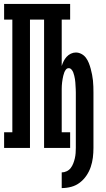

<svg xmlns="http://www.w3.org/2000/svg" viewBox="-20 -755 540 980"><path d="M295 205V125Q308 125 320.5 119Q333 113 341 102.5Q349 92 354 79Q359 66 362 53Q365 40 366 26.5Q367 13 367 0V-283Q367 -292 366.5 -300.5Q366 -309 365.5 -317.5Q365 -326 364.5 -334.5Q364 -343 362.5 -351.5Q361 -360 359 -368.5Q357 -377 354 -385Q351 -393 345 -400Q339 -407 331 -407Q322 -407 316.5 -400Q311 -393 308 -385Q305 -377 303 -368.5Q301 -360 299.5 -351.5Q298 -343 297 -334.5Q296 -326 295.5 -317.5Q295 -309 295 -300.5Q295 -292 295 -283V-80H338V0H205V-655H133V0H1V-80H43V-655H1V-735H338V-655H295V-418Q299 -431 305 -443Q311 -455 320 -465Q329 -475 341.5 -481Q354 -487 367 -487Q382 -487 396 -479.5Q410 -472 419 -459.5Q428 -447 433.5 -433Q439 -419 443 -404Q447 -389 450 -374Q453 -359 454.5 -344Q456 -329 456.5 -313.5Q457 -298 457 -283V0Q457 25 454 49.5Q451 74 443 97.5Q435 121 421 141.5Q407 162 387.5 177Q368 192 344 198.5Q320 205 295 205Z"/></svg>

Font: Iosevka Slab Medium
Style: Regular
Weight: 500
Monospace: yes
Designer: Belleve Invis
Foundry: Belleve Invis
Version: Version 11.1.1; ttfautohint (v1.8.3)